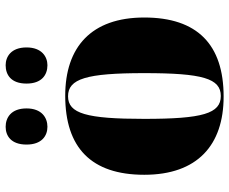

<svg xmlns="http://www.w3.org/2000/svg" viewBox="-86 -716 812 680"><g transform="rotate(-90 320.0 -376.0)"><path d="M429 -614C459 -614 492 -634 492 -688C492 -743 459 -762 429 -762C395 -762 364 -743 364 -688C364 -634 395 -614 429 -614ZM211 -614C243 -614 276 -634 276 -688C276 -743 243 -762 211 -762C179 -762 148 -743 148 -688C148 -634 179 -614 211 -614ZM318 10C502 10 598 -83 598 -271C598 -459 493 -551 321 -551C137 -551 41 -459 41 -271C41 -83 146 10 318 10ZM320 0C258 0 239 -64 239 -271C239 -476 258 -541 319 -541C381 -541 401 -476 401 -271C401 -64 382 0 320 0Z"/></g></svg>

Font: Noto Serif Display Black
Style: Regular
Weight: 900
Designer: Monotype Design Team
Foundry: Monotype Imaging Inc.
Version: Version 2.009